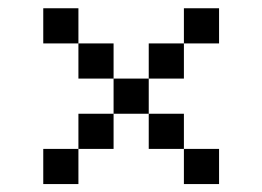

<svg xmlns="http://www.w3.org/2000/svg" viewBox="-20 -628 648 474"><path d="M260.4 -434H347.2V-347.2H260.4ZM260.4 -434H173.6V-520.8H260.4ZM260.4 -347.2V-260.4H173.6V-347.2ZM347.2 -347.2H434V-260.4H347.2ZM347.2 -434V-520.8H434V-434ZM173.6 -520.8H86.8V-607.6H173.6ZM434 -520.8V-607.6H520.8V-520.8ZM434 -260.4H520.8V-173.6H434ZM173.6 -260.4V-173.6H86.8V-260.4Z"/></svg>

Font: 8-bit Operator+
Style: Regular
Weight: 400
Designer: GrandChaos9000
Foundry: Grand Chaos Productions
Version: Version 1.2.0 - April 24, 2014